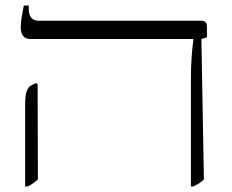

<svg xmlns="http://www.w3.org/2000/svg" viewBox="-20 -667 837 694"><path d="M670 7V-372Q670 -429 673 -466Q676 -503 679 -524V-526H90Q55 -526 55 -569Q55 -584 58 -603Q61 -622 66 -647H84V-635Q84 -592 120 -592H708Q728 -592 728 -571V-532L708 -526L717 -19Q710 -11 700.5 -5Q691 1 679 7ZM71 7V-292Q71 -323 77 -338.5Q83 -354 94 -359L111 -367L116 -361L117 -19Q104 -5 80 7Z"/></svg>

Font: Noto Serif Hebrew SemiCondensed Light
Style: Regular
Weight: 300
Width: 4
Designer: Monotype Design Team
Foundry: Monotype Imaging Inc.
Version: Version 2.004; ttfautohint (v1.8.4.7-5d5b)